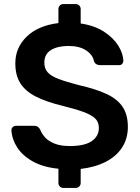

<svg xmlns="http://www.w3.org/2000/svg" viewBox="-20 -820 683 940"><path d="M290 100Q280 100 273 93Q266 86 266 76V6Q192 -1 141 -29.5Q90 -58 64 -98.5Q38 -139 36 -183Q36 -192 42.5 -198Q49 -204 58 -204H147Q159 -204 166 -198.5Q173 -193 177 -185Q184 -166 200.5 -147.5Q217 -129 247 -117Q277 -105 322 -105Q394 -105 429 -129Q464 -153 464 -194Q464 -223 445.5 -240.5Q427 -258 387 -272.5Q347 -287 282 -303Q208 -321 157 -346.5Q106 -372 80.5 -411Q55 -450 55 -510Q55 -587 111 -641Q167 -695 266 -707V-776Q266 -786 273 -793Q280 -800 290 -800H351Q361 -800 368 -793Q375 -786 375 -776V-705Q443 -695 489 -665Q535 -635 559 -596.5Q583 -558 584 -522Q584 -514 578.5 -507.5Q573 -501 563 -501H470Q461 -501 453 -505Q445 -509 440 -520Q435 -551 402 -573Q369 -595 316 -595Q262 -595 229.5 -575Q197 -555 197 -513Q197 -485 213 -466.5Q229 -448 265.5 -434Q302 -420 363 -404Q448 -385 501.5 -360Q555 -335 580.5 -296.5Q606 -258 606 -199Q606 -141 577.5 -97.5Q549 -54 497 -27.5Q445 -1 375 7V76Q375 86 368 93Q361 100 351 100Z"/></svg>

Font: Rubik Light Medium
Style: Regular
Weight: 500
Version: Version 2.104